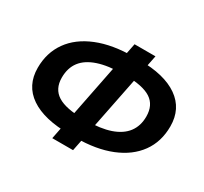

<svg xmlns="http://www.w3.org/2000/svg" viewBox="-153 -946 1265 1193"><g transform="rotate(30 479.0 -349.5)"><path d="M424 -44Q242 -44 144.5 -110.5Q47 -177 47 -303Q47 -411 104 -491.5Q161 -572 269.5 -616Q378 -660 529 -660H572Q750 -660 846.5 -592.5Q943 -525 943 -399Q943 -289 885.5 -209.5Q828 -130 721.5 -87Q615 -44 469 -44ZM453 -169H470Q574 -169 643.5 -193Q713 -217 748 -263.5Q783 -310 783 -377Q783 -459 725.5 -496.5Q668 -534 546 -534H528Q420 -534 348.5 -510Q277 -486 242 -440Q207 -394 207 -325Q207 -244 266.5 -206.5Q326 -169 453 -169ZM344 31 495 -730H645L493 31Z"/></g></svg>

Font: MOST Montserrat
Style: Bold Italic
Weight: 700
Italic angle: -11.3°
Designer: Julieta Ulanovsky
Foundry: Julieta Ulanovsky
Version: Version 8.000;March 11, 2024;FontCreator 15.0.0.2926 64-bit